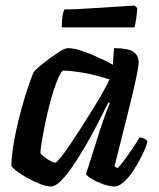

<svg xmlns="http://www.w3.org/2000/svg" viewBox="-20 -674 573 694"><path d="M164 0Q148 0 125 -9Q102 -18 78.5 -31Q55 -44 39 -56.5Q23 -69 21 -75Q22 -112 29.5 -156Q37 -200 48 -244Q59 -288 70.5 -325Q82 -362 91 -386.5Q100 -411 103 -415Q108 -422 124.5 -435.5Q141 -449 161 -464Q181 -479 198.5 -489.5Q216 -500 226 -500Q245 -500 271.5 -491.5Q298 -483 328.5 -469.5Q359 -456 388 -440L392 -500Q441 -500 461 -487.5Q481 -475 481 -449Q481 -432 470 -382Q459 -332 439.5 -254Q420 -176 394 -73L405 -66Q416 -77 430 -96Q444 -115 459 -137Q474 -159 484 -177Q493 -177 502 -172.5Q511 -168 513 -163Q508 -142 494.5 -114.5Q481 -87 464 -60.5Q447 -34 428.5 -17Q410 0 394 0Q375 0 352 -8.5Q329 -17 311.5 -27.5Q294 -38 291 -45L344 -212Q351 -231 356 -246.5Q361 -262 366.5 -275Q372 -288 377 -301L372 -304Q355 -270 334 -229Q313 -188 289.5 -147.5Q266 -107 243 -73.5Q220 -40 200 -20Q180 0 164 0ZM180 -86Q184 -86 198 -103Q212 -120 231 -148Q250 -176 271.5 -209.5Q293 -243 314 -277Q335 -311 351.5 -340Q368 -369 376 -387Q326 -403 283.5 -410.5Q241 -418 207 -419Q196 -407 184.5 -377.5Q173 -348 162.5 -309Q152 -270 144 -231Q136 -192 131 -162Q126 -132 126 -120Q136 -108 154 -97Q172 -86 180 -86ZM203.2 -575Q203.2 -601 206.4 -618Q209.5 -635 213.1 -640Q240.1 -640 276.6 -642Q313 -644 350.8 -646.5Q388.6 -649 419.7 -651Q450.7 -653 466.9 -654L475.9 -645Q475 -623 471.9 -603Q468.7 -583 466 -575Z"/></svg>

Font: Texturina Medium 12pt SemiBold
Style: Italic
Weight: 600
Italic angle: -11°
Version: Version 1.002